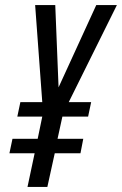

<svg xmlns="http://www.w3.org/2000/svg" viewBox="-20 -734 479 754"><path d="M88 0H166L195 -132H296L307 -189H206L225 -276H326L338 -333H250L439 -714H358L210 -391L197 -714H118L146 -333H60L48 -276H146L128 -189H29L17 -132H116Z"/></svg>

Font: Noto Sans ExtraCondensed
Style: Italic
Weight: 400
Width: 2
Italic angle: -12°
Designer: Monotype Design Team
Foundry: Monotype Imaging Inc.
Version: Version 2.013